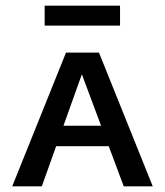

<svg xmlns="http://www.w3.org/2000/svg" viewBox="-20 -655 581 675"><path d="M23 0 212 -470H328L517 0H415L255 -428H280L127 0ZM123 -141 146 -213H373L407 -141ZM137 -565V-635H402V-565Z"/></svg>

Font: Ysabeau SC SemiBold
Style: Regular
Weight: 600
Designer: Christian Thalmann (Catharsis Fonts)
Version: Version 2.001;gftools[0.9.30]; featfreeze: smcp